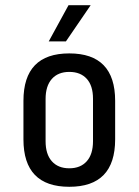

<svg xmlns="http://www.w3.org/2000/svg" viewBox="-20 -705 532 737"><path d="M337 -163V-326Q337 -376 313 -402.5Q289 -429 246 -429Q203 -429 179 -402Q155 -375 155 -325V-163Q155 -113 179 -86Q203 -59 246 -59Q289 -59 313 -86Q337 -113 337 -163ZM422 -318V-170Q422 12 246 12Q70 12 70 -170V-318Q70 -500 246 -500Q422 -500 422 -318ZM328 -685 233 -546H167L243 -685Z"/></svg>

Font: RopaSansRegular
Style: Regular
Weight: 400
Designer: Botio Nikoltchev
Foundry: Botjo Nikoltchev
Version: Version 1.002